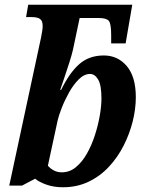

<svg xmlns="http://www.w3.org/2000/svg" viewBox="-20 -780 624 810"><path d="M246 10Q207 10 176 -1Q145 -12 128 -26L73 3H19L153 -621Q156 -636 158 -648.5Q160 -661 160 -670Q160 -692 149 -700Q138 -708 112 -708H90L99 -760H538L510 -597H449V-632Q449 -680 439 -692Q429 -704 397 -704H316L288 -571Q283 -549 272.5 -516Q262 -483 251 -451Q240 -419 234 -401H238Q273 -473 314.5 -509.5Q356 -546 418 -546Q477 -546 515 -501Q553 -456 553 -370Q553 -321 540 -268.5Q527 -216 502 -166.5Q477 -117 440 -77Q403 -37 354 -13.5Q305 10 246 10ZM241 -53Q274 -53 300.5 -75Q327 -97 347 -132.5Q367 -168 380.5 -210Q394 -252 401 -292.5Q408 -333 408 -365Q408 -421 394 -444.5Q380 -468 360 -468Q335 -468 312 -445Q289 -422 270.5 -388.5Q252 -355 239.5 -322.5Q227 -290 223 -271L182 -81Q192 -69 207 -61Q222 -53 241 -53Z"/></svg>

Font: Noto Serif SemiCondensed
Style: Bold Italic
Weight: 700
Width: 4
Italic angle: -12°
Designer: Monotype Design Team
Foundry: Monotype Imaging Inc.
Version: Version 2.014